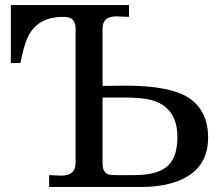

<svg xmlns="http://www.w3.org/2000/svg" viewBox="-20 -742 871 762"><path d="M806 -196Q806 -55 657 -14Q605 0 542 0H175V-47L222 -45H223Q274 -45 279 -84Q280 -89 280 -95V-627Q280 -667 251 -673Q242 -675 230 -675Q128 -675 90 -594Q74 -559 61 -492H23V-722H492V-675L443 -677H442Q394 -677 388 -641Q387 -634 387 -627V-401L478 -402H480Q659 -402 733 -351Q759 -333 775 -309Q806 -264 806 -196ZM684 -198Q684 -317 580 -345Q541 -355 477 -355H387V-94Q387 -56 413 -49Q422 -47 442 -47H513Q629 -47 663 -105Q684 -139 684 -198Z"/></svg>

Font: cwTeXKai
Style: Medium
Weight: 500
Version: Version 1.17